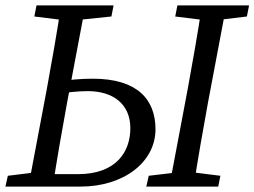

<svg xmlns="http://www.w3.org/2000/svg" viewBox="-23 -690 941 710"><path d="M124 0H275C435 0 552 -91 552 -212C552 -323 484 -399 320 -399C278 -399 234 -395 192 -389L184 -342C223 -348 263 -353 302 -353C393 -353 459 -307 459 -216C459 -130 408 -46 265 -46H133L124 0ZM82 0H172C188 -103 206 -207 225 -310L293 -670H203C187 -567 169 -463 150 -360L82 0ZM104 -629 225 -614H244L389 -629L397 -670H112L104 -629ZM-3 0H124L134 -55H128L6 -40L-3 0ZM518 0H784L792 -40L672 -55H654L527 -40L518 0ZM603 0H693C709 -103 727 -207 746 -310L814 -670H724C708 -567 690 -463 671 -360L603 0ZM625 -629 746 -614H765L890 -629L898 -670H633L625 -629Z"/></svg>

Font: Source Serif 4 Variable
Style: Italic
Weight: 400
Italic angle: -12°
Designer: Frank Grießhammer
Foundry: Adobe Systems Incorporated
Version: Version 4.004;hotconv 1.0.116;makeotfexe 2.5.65601